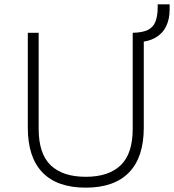

<svg xmlns="http://www.w3.org/2000/svg" viewBox="-20 -856 801 884"><path d="M375 8Q243 8 175.5 -62Q108 -132 108 -268V-705H158V-263Q158 -148 213.5 -95Q269 -42 375 -42Q480 -42 535.5 -95Q591 -148 591 -263V-705H642V-268Q642 -132 574 -62Q506 8 375 8ZM618 -662 591 -682V-705Q638 -706 662.5 -719Q687 -732 696.5 -758.5Q706 -785 706 -822V-836H761V-812Q761 -768 745 -735Q729 -702 696.5 -683Q664 -664 618 -662Z"/></svg>

Font: Nunito Sans 7pt ExtraLight
Style: Regular
Weight: 250
Designer: Vernon Adams
Foundry: Vernon Adams
Version: Version 3.101;gftools[0.9.27]